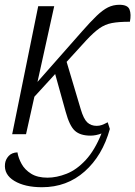

<svg xmlns="http://www.w3.org/2000/svg" viewBox="-28 -562 566 804"><path d="M23 0 132 -536H199L129 -219L315 -430Q351 -471 376.5 -495.5Q402 -520 424 -531Q446 -542 472 -542Q507 -542 514.5 -522Q522 -502 516 -471Q469 -471 440.5 -465.5Q412 -460 388.5 -443.5Q365 -427 334 -394L251 -303L310 -105Q322 -64 337.5 -49.5Q353 -35 377 -35Q388 -35 398 -38.5Q408 -42 423 -50L432 -22Q401 90 326.5 156Q252 222 148 222Q76 222 32 195.5Q-12 169 -7 124Q-5 106 8 91.5Q21 77 45 76Q49 100 62.5 124.5Q76 149 102.5 165.5Q129 182 171 182Q209 182 251 165.5Q293 149 331 108Q369 67 397 -3Q373 6 351 6Q308 6 285.5 -14.5Q263 -35 247 -94L203 -252L116 -157L81 0Z"/></svg>

Font: Noto Serif Condensed Light
Style: Italic
Weight: 300
Width: 3
Italic angle: -12°
Designer: Monotype Design Team
Foundry: Monotype Imaging Inc.
Version: Version 2.014; ttfautohint (v1.8.4.7-5d5b)